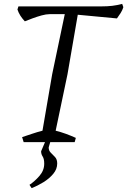

<svg xmlns="http://www.w3.org/2000/svg" viewBox="-20 -733 656 990"><path d="M102 0 94 -26Q119 -34 145 -43Q171 -52 199 -59L249 -350L314 -660H236Q218 -660 194.5 -653.5Q171 -647 148 -638.5Q125 -630 108 -623Q95 -637 85.5 -651.5Q76 -666 70 -684L75 -700H501Q534 -700 559 -703Q584 -706 610 -713L616 -696Q611 -680 602.5 -666.5Q594 -653 583 -638L381 -657L328 -350L267 -59Q292 -53 319.5 -43Q347 -33 371 -22L365 0ZM143 237 132 220Q158 203 183 174.5Q208 146 208 111Q208 86 200 74Q192 62 192 47L212 0H239L231 27Q231 44 242 54.5Q253 65 264 77Q275 89 275 110Q275 139 254.5 163.5Q234 188 204 206.5Q174 225 143 237Z"/></svg>

Font: Mate
Style: Italic
Weight: 400
Italic angle: -10.8°
Designer: Eduardo Rodriguez Tunni
Foundry: Eduardo Rodriguez Tunni
Version: Version 1.003; ttfautohint (v1.8.4.7-5d5b);gftools[0.9.24]